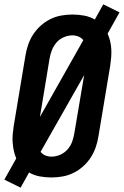

<svg xmlns="http://www.w3.org/2000/svg" viewBox="-31 -810 571 885"><path d="M64 55 -11 18 44 -80Q37 -96 33 -114Q29 -132 27.5 -151Q26 -170 27.5 -189Q29 -208 32 -228L86 -552Q90 -578 98.5 -603Q107 -628 121.5 -650.5Q136 -673 156.5 -691.5Q177 -710 201.5 -722Q226 -734 252 -738.5Q278 -743 303 -743Q331 -743 357.5 -738Q384 -733 406 -720L445 -790L520 -753L465 -655Q472 -639 476.5 -621Q481 -603 482 -584Q483 -565 481.5 -546Q480 -527 477 -507L423 -183Q419 -157 410.5 -132Q402 -107 387.5 -84.5Q373 -62 352.5 -43.5Q332 -25 307.5 -13Q283 -1 257 3.5Q231 8 206 8Q178 8 151.5 3Q125 -2 103 -15ZM153 -271 353 -625Q344 -636 331 -641.5Q318 -647 303 -647Q283 -647 263 -638.5Q243 -630 229 -613.5Q215 -597 207.5 -577Q200 -557 197 -537ZM206 -88Q226 -88 246 -96.5Q266 -105 280.5 -121.5Q295 -138 302 -158Q309 -178 312 -198L357 -464L156 -110Q165 -99 178 -93.5Q191 -88 206 -88Z"/></svg>

Font: Iosevka Oblique
Style: Bold
Weight: 700
Italic angle: -9°
Monospace: yes
Designer: Belleve Invis
Foundry: Belleve Invis
Version: Version 32.5.0; ttfautohint (v1.8.4)